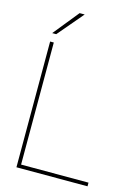

<svg xmlns="http://www.w3.org/2000/svg" viewBox="-134 -988 771 1062"><g transform="rotate(15 251.5 -457.0)"><path d="M69 0H476V-21H90V-720H69ZM68 -768H91L215 -914H186Z"/></g></svg>

Font: Aspekta 50
Style: Regular
Weight: 50
Designer: Ivo Dolenc
Version: Version 2.000